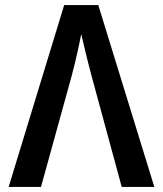

<svg xmlns="http://www.w3.org/2000/svg" viewBox="-20 -734 640 754"><path d="M14 0 232 -714H366L586 0H458L339 -438Q333 -460 325.5 -490Q318 -520 311 -549.5Q304 -579 299 -600Q295 -578 288.5 -548.5Q282 -519 275 -489.5Q268 -460 262 -438L141 0Z"/></svg>

Font: Noto Sans Mono SemiBold
Style: Regular
Weight: 600
Designer: Monotype Design Team
Foundry: Monotype Imaging Inc.
Version: Version 2.014; ttfautohint (v1.8.4.7-5d5b)